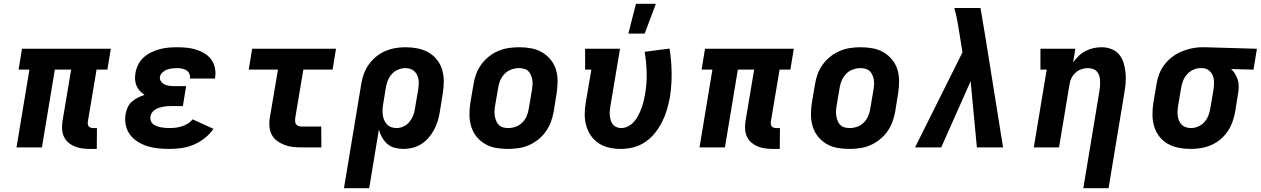

<svg xmlns="http://www.w3.org/2000/svg" viewBox="-20 -777 6645 1012"><path d="M452 8Q432 8 411.5 5Q391 2 373 -5.5Q355 -13 340 -26Q325 -39 317 -56.5Q309 -74 307.5 -94.5Q306 -115 309 -136L355 -410H269L201 0H67L135 -410H78L96 -520H564L546 -410H489L443 -136Q442 -129 443 -122.5Q444 -116 447.5 -111Q451 -106 458 -104Q465 -102 471 -102H491L490 8Z M873 8Q843 8 813.5 5Q784 2 757 -6.5Q730 -15 706 -30Q682 -45 665.5 -67Q649 -89 643 -118Q637 -147 642 -176Q645 -194 653 -211.5Q661 -229 675.5 -241.5Q690 -254 707 -262.5Q724 -271 742 -277Q728 -286 717 -298Q706 -310 699.5 -325Q693 -340 692 -357.5Q691 -375 694 -393Q698 -416 709 -437.5Q720 -459 738 -475Q756 -491 778 -501.5Q800 -512 822.5 -518Q845 -524 868 -526Q891 -528 913 -528Q939 -528 964.5 -525.5Q990 -523 1013.5 -515.5Q1037 -508 1058 -495.5Q1079 -483 1093 -464Q1107 -445 1112.5 -420Q1118 -395 1114 -370L1113 -363H981V-365Q983 -378 977.5 -389.5Q972 -401 961.5 -407Q951 -413 939 -415.5Q927 -418 914 -418Q901 -418 887.5 -416.5Q874 -415 861 -410.5Q848 -406 837 -396Q826 -386 823 -373Q821 -360 828 -349Q835 -338 846.5 -332.5Q858 -327 871 -325Q884 -323 897 -323H961L944 -218H880Q870 -218 859 -217Q848 -216 837.5 -214Q827 -212 816.5 -208.5Q806 -205 796.5 -198.5Q787 -192 780.5 -182.5Q774 -173 773 -162Q771 -150 775 -139.5Q779 -129 787.5 -122.5Q796 -116 806.5 -112Q817 -108 828 -106Q839 -104 850.5 -103Q862 -102 874 -102Q890 -102 906 -104Q922 -106 938 -111Q954 -116 969 -125Q984 -134 995 -148L1105 -98Q1086 -70 1058.5 -48.5Q1031 -27 1000 -14Q969 -1 936.5 3.5Q904 8 873 8Z M1570 0Q1546 0 1523.5 -2.5Q1501 -5 1480 -13Q1459 -21 1441 -34Q1423 -47 1413 -66Q1403 -85 1400.5 -108Q1398 -131 1402 -155L1445 -410H1291L1309 -520H1751L1733 -410H1579L1536 -155Q1535 -146 1535.5 -137.5Q1536 -129 1540.5 -122.5Q1545 -116 1553 -113Q1561 -110 1569 -110H1673L1674 0Z M1793 215 1884 -334Q1888 -361 1897.5 -387Q1907 -413 1923.5 -436.5Q1940 -460 1962.5 -478.5Q1985 -497 2011 -508Q2037 -519 2063.5 -523.5Q2090 -528 2117 -528Q2149 -528 2180 -522Q2211 -516 2237 -501.5Q2263 -487 2282 -463.5Q2301 -440 2310 -411Q2319 -382 2319 -350Q2319 -318 2314 -286L2298 -186Q2294 -162 2287 -138.5Q2280 -115 2268 -93Q2256 -71 2239.5 -51.5Q2223 -32 2201 -18Q2179 -4 2155 2Q2131 8 2107 8Q2083 8 2060.5 2Q2038 -4 2021.5 -18.5Q2005 -33 1994 -52.5Q1983 -72 1977 -94L1926 215ZM2070 -102Q2089 -102 2107 -110.5Q2125 -119 2137.5 -134Q2150 -149 2157.5 -167.5Q2165 -186 2167 -204L2184 -304Q2186 -317 2187 -330.5Q2188 -344 2186 -357Q2184 -370 2178.5 -381.5Q2173 -393 2164 -401.5Q2155 -410 2142.5 -414Q2130 -418 2116 -418Q2098 -418 2078.5 -410Q2059 -402 2045.5 -387Q2032 -372 2024.5 -353.5Q2017 -335 2014 -316L2000 -231Q1997 -216 1996.5 -201.5Q1996 -187 1997.5 -172.5Q1999 -158 2004.5 -145Q2010 -132 2019 -122Q2028 -112 2041.5 -107Q2055 -102 2070 -102Z M2657 8Q2625 8 2594 2.5Q2563 -3 2537 -18Q2511 -33 2492 -56.5Q2473 -80 2464 -109Q2455 -138 2454.5 -170Q2454 -202 2459 -234L2476 -334Q2480 -361 2490 -387.5Q2500 -414 2517 -437.5Q2534 -461 2557.5 -479.5Q2581 -498 2607.5 -509Q2634 -520 2661.5 -524Q2689 -528 2716 -528Q2748 -528 2779 -522.5Q2810 -517 2836 -502Q2862 -487 2881.5 -463.5Q2901 -440 2910 -411Q2919 -382 2919 -350Q2919 -318 2914 -286L2898 -186Q2893 -159 2883 -132.5Q2873 -106 2856 -82.5Q2839 -59 2815.5 -40.5Q2792 -22 2766 -11Q2740 0 2712 4Q2684 8 2657 8ZM2659 -102Q2678 -102 2698 -109Q2718 -116 2733 -131Q2748 -146 2756 -165Q2764 -184 2767 -204L2784 -304Q2786 -317 2787 -331Q2788 -345 2785.5 -357.5Q2783 -370 2778 -382Q2773 -394 2764 -402.5Q2755 -411 2742 -414.5Q2729 -418 2715 -418Q2696 -418 2676 -411Q2656 -404 2641 -389Q2626 -374 2617.5 -355Q2609 -336 2606 -316L2589 -216Q2587 -203 2586.5 -189Q2586 -175 2588.5 -162.5Q2591 -150 2596 -138Q2601 -126 2610 -117.5Q2619 -109 2632 -105.5Q2645 -102 2659 -102Z M3252 8Q3221 8 3191.5 1.5Q3162 -5 3137.5 -20.5Q3113 -36 3096 -60Q3079 -84 3070.5 -112.5Q3062 -141 3062 -172Q3062 -203 3067 -234L3097 -410H3064V-520H3248L3197 -216Q3195 -203 3194 -190.5Q3193 -178 3194.5 -165.5Q3196 -153 3199.5 -141.5Q3203 -130 3210.5 -121Q3218 -112 3229.5 -107Q3241 -102 3254 -102Q3273 -102 3291 -111.5Q3309 -121 3322.5 -136.5Q3336 -152 3345 -170Q3354 -188 3361 -206.5Q3368 -225 3372.5 -244Q3377 -263 3380 -281Q3390 -338 3388.5 -394Q3387 -450 3378 -504L3509 -521Q3519 -459 3520 -394.5Q3521 -330 3511 -265Q3505 -232 3495.5 -199.5Q3486 -167 3470.5 -136Q3455 -105 3433 -77Q3411 -49 3381.5 -29Q3352 -9 3318.5 -0.5Q3285 8 3252 8ZM3292 -600 3332 -757H3437L3378 -600Z M4052 8Q4032 8 4011.5 5Q3991 2 3973 -5.5Q3955 -13 3940 -26Q3925 -39 3917 -56.5Q3909 -74 3907.5 -94.5Q3906 -115 3909 -136L3955 -410H3869L3801 0H3667L3735 -410H3678L3696 -520H4164L4146 -410H4089L4043 -136Q4042 -129 4043 -122.5Q4044 -116 4047.5 -111Q4051 -106 4058 -104Q4065 -102 4071 -102H4091L4090 8Z M4457 8Q4425 8 4394 2.5Q4363 -3 4337 -18Q4311 -33 4292 -56.5Q4273 -80 4264 -109Q4255 -138 4254.5 -170Q4254 -202 4259 -234L4276 -334Q4280 -361 4290 -387.5Q4300 -414 4317 -437.5Q4334 -461 4357.5 -479.5Q4381 -498 4407.5 -509Q4434 -520 4461.5 -524Q4489 -528 4516 -528Q4548 -528 4579 -522.5Q4610 -517 4636 -502Q4662 -487 4681.5 -463.5Q4701 -440 4710 -411Q4719 -382 4719 -350Q4719 -318 4714 -286L4698 -186Q4693 -159 4683 -132.5Q4673 -106 4656 -82.5Q4639 -59 4615.5 -40.5Q4592 -22 4566 -11Q4540 0 4512 4Q4484 8 4457 8ZM4459 -102Q4478 -102 4498 -109Q4518 -116 4533 -131Q4548 -146 4556 -165Q4564 -184 4567 -204L4584 -304Q4586 -317 4587 -331Q4588 -345 4585.5 -357.5Q4583 -370 4578 -382Q4573 -394 4564 -402.5Q4555 -411 4542 -414.5Q4529 -418 4515 -418Q4496 -418 4476 -411Q4456 -404 4441 -389Q4426 -374 4417.5 -355Q4409 -336 4406 -316L4389 -216Q4387 -203 4386.5 -189Q4386 -175 4388.5 -162.5Q4391 -150 4396 -138Q4401 -126 4410 -117.5Q4419 -109 4432 -105.5Q4445 -102 4459 -102Z M4803 0 5053 -501 5041 -576Q5035 -616 5028 -656Q5021 -696 5010 -735H5148L5172 -593L5267 0H5129L5096 -349L4941 0Z M5690 215 5776 -304Q5778 -317 5778.5 -330Q5779 -343 5778 -356Q5777 -369 5773 -380.5Q5769 -392 5760.5 -401Q5752 -410 5739.5 -414Q5727 -418 5714 -418Q5697 -418 5679.5 -412Q5662 -406 5648.5 -393.5Q5635 -381 5627 -364.5Q5619 -348 5617 -331L5562 0H5429L5497 -410H5464V-520H5648L5636 -448Q5649 -466 5665.5 -482Q5682 -498 5702.5 -508.5Q5723 -519 5744 -523.5Q5765 -528 5786 -528Q5813 -528 5838 -518.5Q5863 -509 5879 -489.5Q5895 -470 5902.5 -445Q5910 -420 5912.5 -394Q5915 -368 5913 -340.5Q5911 -313 5906 -286L5823 215Z M6256 8Q6224 8 6193 2Q6162 -4 6136 -18.5Q6110 -33 6091.5 -56.5Q6073 -80 6064 -109Q6055 -138 6054.5 -170Q6054 -202 6059 -234L6076 -334Q6080 -361 6090 -387Q6100 -413 6117.5 -436Q6135 -459 6158 -476.5Q6181 -494 6207 -505Q6233 -516 6260.5 -522Q6288 -528 6314 -528H6331L6605 -520L6587 -410L6469 -413Q6481 -402 6490 -387.5Q6499 -373 6504 -356.5Q6509 -340 6509 -322Q6509 -304 6506 -286L6490 -186Q6485 -159 6475.5 -133Q6466 -107 6450 -83.5Q6434 -60 6411.5 -41.5Q6389 -23 6363 -12Q6337 -1 6310 3.5Q6283 8 6256 8ZM6258 -102Q6276 -102 6295 -110Q6314 -118 6327.5 -133Q6341 -148 6348.5 -166.5Q6356 -185 6359 -204L6376 -304Q6379 -323 6379 -342Q6379 -361 6372.5 -378Q6366 -395 6352 -406Q6338 -417 6319 -418H6307Q6289 -418 6270 -409.5Q6251 -401 6237.5 -386Q6224 -371 6216.5 -353Q6209 -335 6206 -316L6189 -216Q6187 -203 6186.5 -189.5Q6186 -176 6188 -163Q6190 -150 6195.5 -138.5Q6201 -127 6210 -118.5Q6219 -110 6231.5 -106Q6244 -102 6258 -102Z"/></svg>

Font: Iosevka Etoile Extrabold
Style: Italic
Weight: 800
Italic angle: -9°
Designer: Belleve Invis
Foundry: Belleve Invis
Version: Version 22.1.2; ttfautohint (v1.8.4)